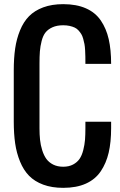

<svg xmlns="http://www.w3.org/2000/svg" viewBox="-20 -904 581 933"><path d="M520 -281.2Q520 -213.4 508.1 -162.1Q496.1 -110.8 469.5 -71.5Q442.9 -32.2 397.2 -11.7Q351.6 8.8 287.1 8.8Q231.9 8.8 189.9 -6.8Q147.9 -22.5 121.1 -50Q94.2 -77.6 77.4 -118.9Q60.5 -160.2 53.7 -207Q46.9 -253.9 46.9 -313V-562.5Q46.9 -621.6 53.7 -668.5Q60.5 -715.3 77.4 -756.6Q94.2 -797.9 121.1 -825.2Q147.9 -852.5 189.9 -868.2Q231.9 -883.8 287.1 -883.8Q351.6 -883.8 397.5 -863.5Q443.4 -843.3 470 -804.2Q496.6 -765.1 508.3 -713.6Q520 -662.1 520 -593.8H395Q395 -614.7 394.8 -628.4Q394.5 -642.1 393.6 -660.2Q392.6 -678.2 390.4 -689.9Q388.2 -701.7 384.3 -715.6Q380.4 -729.5 375 -738.3Q369.6 -747.1 361.6 -756.1Q353.5 -765.1 343 -770Q332.5 -774.9 318.4 -778.1Q304.2 -781.2 287.1 -781.2Q256.8 -781.2 235.1 -771.5Q213.4 -761.7 201.2 -746.3Q189 -731 182.4 -705.1Q175.8 -679.2 173.8 -654.5Q171.9 -629.9 171.9 -593.8V-281.2Q171.9 -250 174.6 -224.6Q177.2 -199.2 185.1 -174.1Q192.9 -148.9 205.3 -131.8Q217.8 -114.7 238.5 -104.2Q259.3 -93.8 287.1 -93.8Q314.9 -93.8 335 -104.5Q355 -115.2 366.5 -131.8Q377.9 -148.4 384.5 -174.3Q391.1 -200.2 393.1 -224.6Q395 -249 395 -281.2V-312.5H520Z"/></svg>

Font: OswaldRegular
Style: Regular
Weight: 400
Designer: vernon adams
Foundry: vernon adams
Version: Version 1.000